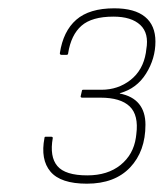

<svg xmlns="http://www.w3.org/2000/svg" viewBox="-20 -795 394 462"><path d="M189 -353Q126 -353 101.5 -382Q77 -411 87 -463Q87 -466 90 -466H103Q107 -466 107 -463Q99 -418 118 -395.5Q137 -373 190 -373Q239 -373 270 -398Q301 -423 307 -464L308 -472Q314 -518 292 -539Q270 -560 222 -560H178Q174 -560 174 -563L177 -576Q177 -579 180 -579H224Q264 -579 294 -602.5Q324 -626 331 -668L332 -676Q339 -715 317.5 -735Q296 -755 253 -755Q201 -755 176 -733Q151 -711 144 -667Q144 -663 140 -663H128Q124 -663 124 -667Q132 -720 163.5 -747.5Q195 -775 255 -775Q304 -775 329 -754.5Q354 -734 354 -695Q354 -654 331.5 -618Q309 -582 269 -571L268 -570Q299 -564 314.5 -545Q330 -526 330 -495Q330 -431 293 -392Q256 -353 189 -353Z"/></svg>

Font: Sofia Sans Semi Condensed Thin
Style: Italic
Weight: 250
Italic angle: -9°
Version: Version 4.100